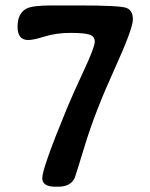

<svg xmlns="http://www.w3.org/2000/svg" viewBox="-20 -685 565 721"><path d="M199.7 16.1H188Q138.7 16.1 138.7 -16.1Q138.7 -53.7 231.9 -279.3Q254.9 -334.5 295.4 -421.4Q335.9 -508.3 335.9 -528.1Q335.9 -547.9 316.9 -554.7Q297.9 -561.5 244.6 -561.5Q191.4 -561.5 148.4 -548.1Q105.5 -534.7 85.9 -534.7Q45.9 -534.7 45.9 -584.5Q45.9 -634.3 78.6 -652.3Q101.1 -664.6 174.8 -664.6H271.5Q429.2 -664.6 454.1 -655.5Q479 -646.5 479 -611.8Q479 -577.1 408.7 -422.4Q338.4 -268.1 300.5 -144.8Q262.7 -21.5 260.7 -17.1Q245.1 16.1 199.7 16.1Z"/></svg>

Font: Averia Libre
Style: Bold
Weight: 700
Version: Version 1.002